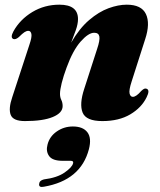

<svg xmlns="http://www.w3.org/2000/svg" viewBox="-20 -492 666 800"><path d="M35.5 -329.5Q22 -335.5 36 -361.5Q63.5 -411 114.5 -441.8Q165.5 -472.5 227.5 -472.5Q305 -472.5 305 -412.5Q305 -392 295.8 -366.2Q286.5 -340.5 276.5 -314.5Q311 -374 351.5 -408.5Q392 -443 432.5 -457.8Q473 -472.5 508 -472.5Q569.5 -472.5 588 -433.5Q606.5 -394.5 585 -329L528.5 -152.5Q516.5 -115.5 520 -102Q523.5 -88.5 533.5 -88.5Q547.5 -88.5 568.5 -113Q577 -121 581.8 -122.5Q586.5 -124 591.5 -122Q605.5 -116 591 -87Q570 -43.5 522.8 -15.5Q475.5 12.5 406.5 12.5Q338.5 12.5 324.2 -23Q310 -58.5 331 -122L384.5 -287.5Q397 -324.5 394 -340Q391 -355.5 372.5 -355.5Q348.5 -355.5 316 -318.8Q283.5 -282 257.5 -210.5Q244.5 -175.5 237.2 -146.5Q230 -117.5 230 -101Q230 -86.5 235.5 -75.5Q241 -64.5 241 -50Q241 -21.5 200 -4.5Q159 12.5 84 12.5Q35 12.5 24.8 -13Q14.5 -38.5 31 -87L102.5 -305.5Q113.5 -337.5 110.8 -350.5Q108 -363.5 98 -363.5Q90.5 -363.5 82 -358Q73.5 -352.5 58.5 -337.5Q45 -326 35.5 -329.5ZM240.5 178Q198.5 178 184.5 158Q170.5 138 178 110.5Q186.5 76.5 216.5 55.8Q246.5 35 283.5 35Q325.5 35 344 59Q362.5 83 350.5 129.5Q316.5 259.5 163 286Q141.5 290.5 143 275Q144 260 163 255.5Q218 248.5 249 227Q280 205.5 284.5 188.5Q287.5 178 274.5 178Z"/></svg>

Font: Fraunces 72pt Black
Style: Italic
Weight: 900
Italic angle: -16°
Version: Version 1.000;[b76b70a41]